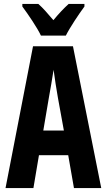

<svg xmlns="http://www.w3.org/2000/svg" viewBox="-20 -951 540 971"><path d="M187 -771H313C334 -813 379 -880 407 -918V-931H327C301 -907 280 -885 250 -849C222 -882 197 -911 174 -931H93V-918C122 -879 169 -810 187 -771ZM8 0H149L177 -166H325L354 0H492L349 -717H147ZM227 -456C234 -495 245 -557 251 -598C256 -557 266 -497 273 -456L303 -291H199Z"/></svg>

Font: Noto Sans Mono ExtraCondensed ExtraBold
Style: Regular
Weight: 800
Width: 2
Designer: Monotype Design Team
Foundry: Monotype Imaging Inc.
Version: Version 2.014